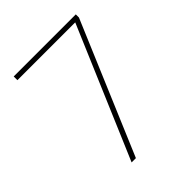

<svg xmlns="http://www.w3.org/2000/svg" viewBox="-200 -833 951 951"><g transform="rotate(-45 275.5 -357.0)"><path d="M56 -688V-714H491V-692L198 0H168L461 -688Z"/></g></svg>

Font: Noto Sans Oriya Thin
Style: Regular
Weight: 100
Designer: Amélie Bonet and Sol Matas
Foundry: Google LLC
Version: Version 2.006; ttfautohint (v1.8.4.7-5d5b)